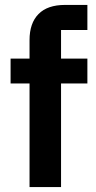

<svg xmlns="http://www.w3.org/2000/svg" viewBox="-20 -760 390 780"><path d="M100 -421H23V-522H100V-597Q100 -666 136.5 -703Q173 -740 244 -740H335V-638H228V-522H335V-421H228V0H100Z"/></svg>

Font: IBM Plex Sans Hebrew SemiBold
Style: Regular
Weight: 600
Designer: Mike Abbink, Paul van der Laan, Pieter van Rosmalen, Yanek Iontef
Foundry: Bold Monday
Version: Version 1.2